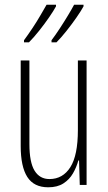

<svg xmlns="http://www.w3.org/2000/svg" viewBox="-20 -837 458 816"><path d="M348 -580V-51H319L316 -155H313Q305 -126 290 -100Q275 -74 249.5 -57.5Q224 -41 185 -41Q124 -41 96 -85Q68 -129 68 -216V-580H105V-225Q105 -147 127 -111.5Q149 -76 190 -76Q247 -76 279 -126.5Q311 -177 311 -284V-580ZM335 -810Q326 -793 306 -764Q286 -735 262.5 -705.5Q239 -676 220 -657H199V-666Q215 -687 234 -716Q253 -745 269.5 -772.5Q286 -800 295 -817H335ZM218 -810Q209 -793 189.5 -764.5Q170 -736 146.5 -706.5Q123 -677 103 -657H82V-666Q99 -689 118 -717.5Q137 -746 152.5 -773Q168 -800 178 -817H218Z"/></svg>

Font: Noto Sans Tamil UI ExtraCondensed ExtraLight
Style: Regular
Weight: 200
Width: 2
Designer: Jelle Bosma - Monotype Design Team
Foundry: Monotype Imaging Inc.
Version: Version 2.004; ttfautohint (v1.8.4.7-5d5b)